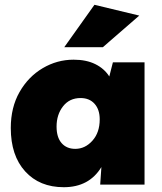

<svg xmlns="http://www.w3.org/2000/svg" viewBox="-20 -770 675 801"><path d="M583 -510V0H398L403 -73Q352 11 246 11Q145 11 85 -55Q25 -121 25 -236Q25 -322 61.5 -386Q98 -450 158 -485.5Q218 -521 287 -521Q340 -521 377.5 -502.5Q415 -484 436 -451L451 -510ZM316 -361Q270 -361 243 -326.5Q216 -292 216 -242Q216 -197 237 -173Q258 -149 294 -149Q335 -149 365.5 -183Q396 -217 396 -272Q396 -313 374.5 -337Q353 -361 316 -361ZM248 -573 374 -750 561 -705 409 -573Z"/></svg>

Font: Livvic Black
Style: Regular
Weight: 900
Designer: Jacques Le Bailly, Baron von Fonthausen
Version: Version 1.001; ttfautohint (v1.8.2)